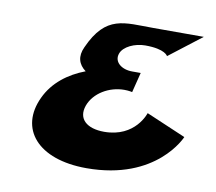

<svg xmlns="http://www.w3.org/2000/svg" viewBox="-65 -607 766 681"><g transform="rotate(10 318.5 -267.0)"><path d="M616.4 -532H434.4C330.4 -532 261.9 -548 205.6 -422C189.2 -387 197.9 -359 224.9 -339C164.4 -316 112.4 -277 85.5 -219C29.3 -100 110.2 -1 287.2 -1C540.2 -1 610 -170 610 -170L467.3 -231C467.3 -231 439.3 -139 326.3 -139C264.3 -139 228.9 -169 246.5 -219C263.9 -267 317.6 -298 371.6 -298C387.6 -298 400.1 -295 400.1 -295L418.2 -367H387.2C349.2 -367 319.7 -390 330.4 -421C339.6 -448 380.3 -466 417.3 -466C490.3 -466 499.6 -442 499.6 -442Z"/></g></svg>

Font: Hussar Milosc
Style: Obl
Weight: 700
Foundry: Cannot Into Space Fonts
Version: Version 1.02